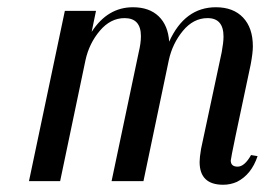

<svg xmlns="http://www.w3.org/2000/svg" viewBox="-20 -500 731 530"><path d="M617 -57Q617 -40 636 -40Q655 -40 673 -72L691 -69Q674 -18 634 2Q616 10 596 10Q531 10 531 -53Q531 -65 535 -89L592 -356Q597 -383 597 -399Q597 -450 553 -450Q514 -450 485 -415Q456 -380 446 -334L376 0H288L363 -356Q369 -381 369 -400Q369 -450 324 -450Q285 -450 255.5 -415Q226 -380 216 -334L146 0H60L159 -470H245L233 -412Q277 -480 347 -480Q392 -480 418 -455Q444 -430 447 -385Q490 -480 576 -480Q624 -480 651 -451.5Q678 -423 678 -372Q678 -354 672 -322Q617 -65 617 -57Z"/></svg>

Font: Trochut
Style: Italic
Weight: 400
Italic angle: -12°
Designer: Andreu Balius
Foundry: Andreu Balius
Version: Version 1.001